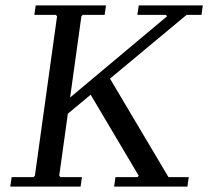

<svg xmlns="http://www.w3.org/2000/svg" viewBox="-20 -690 770 710"><path d="M402 0 407 -35H488L493 -40L308 -352L378 -414L603 -35H678L673 0ZM166 -268 598 -630 593 -635H488L493 -670H730L725 -635H670L229 -268ZM286 -635 281 -630 199 -40 204 -35H283L278 0H18L23 -35H104L109 -40L191 -630L186 -635H107L112 -670H372L367 -635Z"/></svg>

Font: Brygada 1918
Style: Italic
Weight: 400
Italic angle: -8°
Designer: Mateusz Machalski | Borys Kosmynka | Przemek Hoffer
Foundry: NIEPODLEGLA 2018
Version: Version 3.006